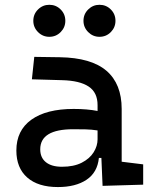

<svg xmlns="http://www.w3.org/2000/svg" viewBox="-20 -755 626 785"><path d="M399.4 4.9 394.5 -109.4H384.3Q378.4 -49.8 333.7 -20Q289.1 9.8 216.8 9.8Q135.7 9.8 91.3 -29.3Q46.9 -68.4 46.9 -139.6Q46.9 -221.7 108.2 -265.6Q169.4 -309.6 281.2 -309.6Q336.9 -309.6 378.9 -301.3V-325.2Q378.9 -377 342.5 -401.1Q306.2 -425.3 234.4 -427.2L110.4 -430.7L120.1 -522.5L224.6 -521Q353 -519 415.3 -465.6Q477.5 -412.1 477.5 -309.6V-93.8L565.4 -83V0ZM378.9 -221.7Q354 -225.6 329.3 -226.1Q304.7 -226.6 279.3 -226.6Q144.5 -226.6 144.5 -144.5Q144.5 -110.4 167.7 -91.8Q190.9 -73.2 233.4 -73.2Q281.7 -73.2 314.2 -89.8Q346.7 -106.4 362.8 -132.3Q378.9 -158.2 378.9 -185.5ZM181.6 -604.5Q154.8 -604.5 135.5 -623.8Q116.2 -643.1 116.2 -669.9Q116.2 -697.3 135.5 -716.3Q154.8 -735.4 181.6 -735.4Q209 -735.4 228 -716.3Q247.1 -697.3 247.1 -669.9Q247.1 -643.1 228 -623.8Q209 -604.5 181.6 -604.5ZM386.7 -604.5Q359.9 -604.5 340.6 -623.8Q321.3 -643.1 321.3 -669.9Q321.3 -697.3 340.6 -716.3Q359.9 -735.4 386.7 -735.4Q414.1 -735.4 433.1 -716.3Q452.1 -697.3 452.1 -669.9Q452.1 -643.1 433.1 -623.8Q414.1 -604.5 386.7 -604.5Z"/></svg>

Font: Cascadia Mono PL
Style: Regular
Weight: 400
Monospace: yes
Designer: Aaron Bell
Foundry: Saja Typeworks
Version: Version 2404.023; ttfautohint (v1.8.4)